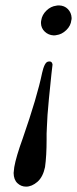

<svg xmlns="http://www.w3.org/2000/svg" viewBox="-20 -466 287 716"><path d="M77.1 230Q58.6 230 44.9 217Q31.2 204.1 30.8 179.2Q30.8 176.8 33.2 157.2Q40 118.2 64.9 49.8Q118.7 -105 137.2 -194.8Q142.1 -214.4 144 -217.8Q149.4 -231.4 155.8 -234.9Q158.7 -236.8 165 -236.8Q173.8 -236.8 175.8 -226.1V-224.1Q175.8 -221.2 171.9 -190.9Q160.2 -80.1 157.2 -37.1Q156.2 -21 155 5.4Q153.8 31.7 153.8 32.2V54.2Q153.8 115.2 147.9 157.2Q140.1 194.3 119.4 212.2Q98.6 230 77.1 230ZM246.1 -391.1Q244.1 -370.1 227.3 -353.8Q210.4 -337.4 189.9 -335Q187 -334 180.2 -334Q160.6 -335 147 -347.9Q133.3 -360.8 132.8 -379.9Q132.8 -386.2 133.8 -390.1Q136.7 -410.6 153.1 -426.5Q169.4 -442.4 189.9 -444.8Q192.9 -445.8 200.2 -445.8Q220.2 -445.3 233.2 -432.1Q246.1 -418.9 247.1 -398.9Q247.1 -393.1 246.1 -391.1Z"/></svg>

Font: Common Serif News
Style: Italic
Weight: 450
Italic angle: -12°
Designer: Philipp H. Poll, Khaled Hosny
Foundry: Stefan Peev, Context Ltd.
Version: Version 1.026